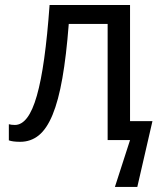

<svg xmlns="http://www.w3.org/2000/svg" viewBox="-20 -556 640 762"><path d="M496.1 -75.2H585L524.9 186H436L496.1 0H407.2V-460.9H252.9Q243.2 -334.5 227.5 -245.6Q211.9 -156.7 188.7 -100.6Q165.5 -44.4 133.8 -18.8Q102.1 6.8 60.1 6.8Q46.4 6.8 34.4 5.4Q22.5 3.9 15.1 1V-63Q25.4 -60.1 39.1 -60.1Q65.9 -60.1 87.6 -88.6Q109.4 -117.2 126.2 -176Q143.1 -234.9 155.5 -324.5Q168 -414.1 176.8 -536.1H496.1Z"/></svg>

Font: WenQuanYi Micro Hei Mono
Style: Regular
Weight: 400
Foundry: Ascender Corporation
Version: Version 0.2.0-beta